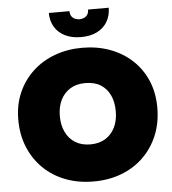

<svg xmlns="http://www.w3.org/2000/svg" viewBox="-62 -986 964 1073"><g transform="rotate(-5 420.0 -450.0)"><path d="M263 -350Q263 -402 282 -440.5Q301 -479 336 -500.5Q371 -522 420 -522Q472 -522 506.5 -500.5Q541 -479 559 -440.5Q577 -402 577 -350Q577 -299 558 -260Q539 -221 504 -199.5Q469 -178 420 -178Q371 -178 336 -199.5Q301 -221 282 -260Q263 -299 263 -350ZM30 -350Q30 -266 58.5 -196.5Q87 -127 139 -76Q191 -25 262.5 2.5Q334 30 420 30Q506 30 577.5 2.5Q649 -25 701 -76Q753 -127 781.5 -196.5Q810 -266 810 -350Q810 -434 781 -502Q752 -570 699 -619Q646 -668 575 -694Q504 -720 420 -720Q338 -720 267 -694Q196 -668 143 -619Q90 -570 60 -502Q30 -434 30 -350ZM252 -930Q252 -886 272 -852Q292 -818 330 -799Q368 -780 420 -780Q473 -780 510.5 -799Q548 -818 568 -852Q588 -886 588 -930H472Q472 -910 463 -899Q454 -888 442 -884Q430 -880 420 -880Q410 -880 398 -884Q386 -888 377 -899Q368 -910 368 -930Z"/></g></svg>

Font: Jost Black
Style: Regular
Weight: 900
Version: Version 3.710